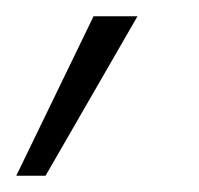

<svg xmlns="http://www.w3.org/2000/svg" viewBox="-94 -94 245 236"><path d="M-74 122 21 -74H75L-38 122Z"/></svg>

Font: DM Sans 17pt ExtraLight
Style: Italic
Weight: 250
Italic angle: -10°
Version: Version 4.004;gftools[0.9.30]